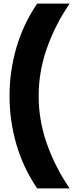

<svg xmlns="http://www.w3.org/2000/svg" viewBox="-20 -888 408 1068"><path d="M187 160Q110 48 71.5 -84Q33 -216 33 -354Q33 -492 71.5 -624Q110 -756 187 -868H365V-864Q288 -752 241.5 -621.5Q195 -491 195 -354Q195 -217 241.5 -86.5Q288 44 365 156V160H187Z"/></svg>

Font: Encode Sans Wide
Style: ExtraBold
Weight: 800
Designer: Pablo Impallari, Andres Torresi
Foundry: Pablo Impallari, Andres Torresi
Version: Version 1.000; ttfautohint (v1.00) -l 8 -r 50 -G 200 -x 14 -